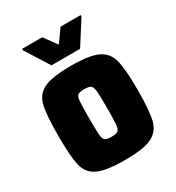

<svg xmlns="http://www.w3.org/2000/svg" viewBox="-172 -814 854 929"><g transform="rotate(-30 255.0 -349.5)"><path d="M33 -255Q33 -371 45.5 -422.5Q58 -474 104 -496Q150 -518 255 -518Q360 -518 405.5 -495.5Q451 -473 464 -421.5Q477 -370 477 -255Q477 -140 464 -88.5Q451 -37 405.5 -14.5Q360 8 255 8Q150 8 104 -14Q58 -36 45.5 -87.5Q33 -139 33 -255ZM305 -255Q305 -324 302.5 -348.5Q300 -373 290.5 -380.5Q281 -388 255 -388Q228 -388 218.5 -380.5Q209 -373 207 -349Q205 -325 205 -255Q205 -185 207 -161Q209 -137 218.5 -129.5Q228 -122 255 -122Q281 -122 290.5 -129.5Q300 -137 302.5 -161.5Q305 -186 305 -255ZM175 -567 92 -699V-707H204L256 -636L307 -707H419V-699L335 -567Z"/></g></svg>

Font: Saira Semi Condensed ExtraBold
Style: Regular
Weight: 800
Width: 4
Designer: Hector Gatti with collaboration of the Omnibus-Type team
Foundry: Omnibus-Type
Version: Version 1.001; ttfautohint (v1.8)